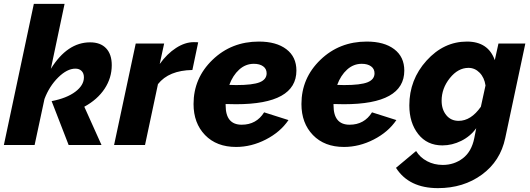

<svg xmlns="http://www.w3.org/2000/svg" viewBox="-30 -750 2743 993"><path d="M548 -413Q548 -347 511 -291Q474 -235 406 -198L495 0H325L237 -227Q315 -242 359.5 -275.5Q404 -309 404 -350Q404 -371 392 -383Q380 -395 360 -395Q317 -395 271 -349.5Q225 -304 200 -238L149 0H-10L145 -730H304L233 -394Q318 -531 436 -531Q490 -531 519 -500Q548 -469 548 -413Z M672 -525H819L796 -419Q834 -472 880.5 -502Q927 -532 972 -532Q991 -532 995 -531L965 -388Q843 -386 787 -315L720 0H560Z M1191 -211Q1156 -211 1137 -212V-205Q1137 -105 1220 -105Q1296 -105 1336 -169L1462 -129Q1420 -67 1345 -28.5Q1270 10 1191 10Q1090 10 1030.5 -51.5Q971 -113 971 -212Q971 -346 1069 -440.5Q1167 -535 1309 -535Q1399 -535 1451 -495.5Q1503 -456 1503 -385Q1503 -211 1191 -211ZM1283 -420Q1240 -420 1207 -390Q1174 -360 1156 -311Q1167 -310 1191 -310Q1277 -310 1313 -324.5Q1349 -339 1349 -371Q1349 -394 1331 -407Q1313 -420 1283 -420Z M1749 -211Q1714 -211 1695 -212V-205Q1695 -105 1778 -105Q1854 -105 1894 -169L2020 -129Q1978 -67 1903 -28.5Q1828 10 1749 10Q1648 10 1588.5 -51.5Q1529 -113 1529 -212Q1529 -346 1627 -440.5Q1725 -535 1867 -535Q1957 -535 2009 -495.5Q2061 -456 2061 -385Q2061 -211 1749 -211ZM1841 -420Q1798 -420 1765 -390Q1732 -360 1714 -311Q1725 -310 1749 -310Q1835 -310 1871 -324.5Q1907 -339 1907 -371Q1907 -394 1889 -407Q1871 -420 1841 -420Z M2018 118 2122 31Q2142 64 2178.5 83.5Q2215 103 2260 103Q2319 103 2364 68.5Q2409 34 2423 -36L2433 -87Q2403 -45 2355.5 -21.5Q2308 2 2258 2Q2179 2 2133 -56.5Q2087 -115 2087 -205Q2087 -338 2176 -436.5Q2265 -535 2385 -535Q2495 -535 2529 -439L2548 -525H2687L2583 -36Q2558 83 2462.5 153Q2367 223 2235 223Q2085 223 2018 118ZM2457 -198 2481 -308Q2475 -349 2450.5 -374Q2426 -399 2393 -399Q2339 -399 2296.5 -346Q2254 -293 2254 -229Q2254 -184 2278 -154.5Q2302 -125 2342 -125Q2406 -125 2457 -198Z"/></svg>

Font: Raleway-v4020 ExtraBold
Style: Italic
Weight: 800
Italic angle: -12°
Designer: Matt McInerney, Pablo Impallari, Rodrigo Fuenzalida
Foundry: Matt McInerney, Pablo Impallari, Rodrigo Fuenzalida
Version: Version 4.020;PS 004.020;hotconv 1.0.88;makeotf.lib2.5.64775